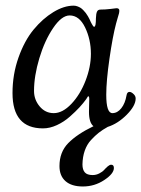

<svg xmlns="http://www.w3.org/2000/svg" viewBox="-20 -448 507 689"><path d="M466.8 -94.2Q466.8 -68.8 435.1 -36.6Q403.3 -4.4 366.7 7.3Q348.1 17.6 334.7 28.1Q321.3 38.6 306.6 54.4Q292 70.3 284.2 92.5Q276.4 114.7 275.9 142.1Q275.9 160.6 284.2 170.4Q292.5 180.2 312.5 180.2Q325.2 180.2 336.4 174.3Q347.7 168.5 353.8 161.6Q359.9 154.8 366.7 148.9Q373.5 143.1 378.9 143.1Q388.7 143.1 388.7 154.8Q388.7 175.3 354 198.2Q319.3 221.2 277.3 221.2Q236.8 221.2 215.1 202.1Q193.4 183.1 193.4 147.9Q193.4 98.1 224.6 65.9Q255.9 33.7 315.4 4.9Q299.3 -7.8 299.3 -46.9Q299.3 -55.2 299.8 -72Q300.3 -88.9 300.3 -92.8Q300.3 -102.5 296.9 -102.5Q295.9 -102.5 294.9 -101.1Q293.9 -99.6 292.2 -96.7Q290.5 -93.8 289.1 -91.8Q278.8 -77.6 265.1 -62.7Q251.5 -47.9 230.5 -29.3Q209.5 -10.7 184.1 1Q158.7 12.7 134.3 12.7Q24.9 12.7 24.9 -113.8Q24.9 -181.2 46.4 -241.7Q67.9 -302.2 100.6 -341.8Q133.3 -381.3 171.4 -404.5Q209.5 -427.7 244.1 -427.7Q251 -427.7 257.6 -425.3Q264.2 -422.9 269 -419.9Q273.9 -417 279.3 -411.1Q284.7 -405.3 287.8 -401.4Q291 -397.5 295.4 -389.9Q299.8 -382.3 301 -379.6Q302.2 -377 305.7 -369.1L309.6 -361.8Q313 -355.5 314.5 -353.8Q315.9 -352.1 318.4 -352.1Q324.2 -352.1 324.2 -382.3Q324.7 -398.9 328.1 -406.2Q331.5 -413.6 340.3 -413.6Q358.4 -413.6 377.4 -416Q396.5 -418.5 397.9 -418.5Q408.2 -418.5 408.2 -410.2Q408.2 -405.3 407 -399.9Q405.8 -394.5 402.3 -383.8Q398.9 -373 396.5 -363.3Q384.3 -317.4 372.8 -237.5Q361.3 -157.7 361.3 -107.9Q361.3 -42 383.3 -42Q401.4 -42 415.3 -59.6Q429.2 -77.1 434.1 -106Q436 -118.2 444.8 -118.2Q451.7 -118.2 460.4 -109.4Q466.8 -103 466.8 -94.2ZM230 -392.6Q201.2 -392.6 170.7 -347.4Q140.1 -302.2 121.1 -238.8Q102.1 -175.3 102.1 -121.6Q102.1 -90.3 122.3 -66.2Q142.6 -42 172.9 -42Q204.6 -42 236.1 -75.2Q267.6 -108.4 286.9 -158.2Q306.2 -208 306.2 -254.9Q306.2 -306.2 285.4 -349.4Q264.6 -392.6 230 -392.6Z"/></svg>

Font: Cooper*
Style: Italic
Weight: 400
Italic angle: -7°
Designer: Owen Earl
Foundry: indestructible type*
Version: Version 0.001